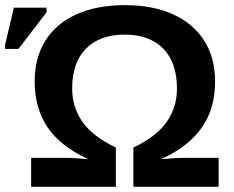

<svg xmlns="http://www.w3.org/2000/svg" viewBox="-43 -718 901 738"><path d="M437 -698.2Q545.4 -698.2 623 -662.6Q700.7 -627 742.2 -561.3Q783.7 -495.6 783.7 -404.3Q783.7 -299.8 731.9 -226.6Q680.2 -153.3 575.7 -106Q603.5 -108.4 625.2 -109.9Q647 -111.3 662.6 -111.3H797.4V0H469.7V-150.9Q558.1 -192.9 597.7 -249.3Q637.2 -305.7 637.2 -377.9Q637.2 -477.1 584.5 -531Q531.7 -585 436 -585Q340.8 -585 287.6 -531.2Q234.4 -477.5 234.4 -377.9Q234.4 -305.7 274.2 -249.3Q314 -192.9 402.3 -150.9V0H76.7V-111.3H210.4Q227.1 -111.3 248.5 -109.9Q270 -108.4 296.9 -106Q191.4 -153.8 140.9 -227.3Q90.3 -300.8 90.3 -404.8Q90.3 -496.6 131.8 -562.3Q173.3 -627.9 251.2 -663.1Q329.1 -698.2 437 -698.2ZM135.7 -670.4 27.8 -529.8H-23.4V-545.9L10.3 -688.5H135.7Z"/></svg>

Font: Arimo
Style: Bold
Weight: 700
Designer: Steve Matteson
Foundry: Monotype Imaging Inc.
Version: Version 1.33